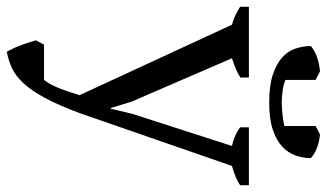

<svg xmlns="http://www.w3.org/2000/svg" viewBox="-230 -531 965 567"><g transform="rotate(90 252.5 -247.5)"><path d="M0 0ZM42 -450Q27 -454 14.5 -460Q2 -466 -11 -474V-500H198V-475Q177 -461 141 -450L269 -154L288 -92H290L305 -155L400 -450Q370 -456 345 -474V-500H516V-474Q495 -460 459 -450L303 0Q279 64 257.5 103.5Q236 143 214.5 166Q193 189 170.5 199.5Q148 210 122 215Q111 196 102.5 173Q94 150 88 129L101 105H205Q211 97 215.5 89.5Q220 82 225 71Q230 60 236 43Q242 26 250 0ZM272 -560Q222 -560 190 -570.5Q158 -581 139 -598Q120 -615 112.5 -637.5Q105 -660 105 -683Q121 -696 140 -702Q159 -708 180 -710L205 -697V-608Q219 -602 238 -599.5Q257 -597 273 -597Q283 -597 305 -599Q327 -601 341 -605V-697L366 -710Q387 -708 405.5 -701Q424 -694 436 -683Q436 -660 428 -637.5Q420 -615 401.5 -598Q383 -581 351.5 -570.5Q320 -560 272 -560Z"/></g></svg>

Font: PT Serif
Style: Regular
Weight: 400
Designer: A.Korolkova, O.Umpeleva, V.Yefimov
Foundry: ParaType Ltd
Version: Version 1.000W OFL; ttfautohint (v1.6)